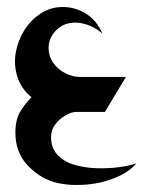

<svg xmlns="http://www.w3.org/2000/svg" viewBox="-20 -320 410 549"><path d="M132 200Q89 186 56.5 150Q24 114 24 59Q24 22 38 -1Q52 -24 70 -42Q40 -67 29.5 -101Q19 -135 25 -169.5Q31 -204 49.5 -233.5Q68 -263 96.5 -281.5Q125 -300 159 -300Q196 -300 226.5 -280.5Q257 -261 273 -224Q251 -243 226 -250.5Q201 -258 180 -254Q155 -250 137 -229.5Q119 -209 119 -184Q119 -159 132.5 -140Q146 -121 167 -110.5Q188 -100 208 -100H340L280 0H198Q185 0 168 9.5Q151 19 138.5 35Q126 51 126 72Q126 104 145 123.5Q164 143 193.5 151.5Q223 160 256.5 161Q290 162 320.5 158Q351 154 370 147Q347 174 305.5 190Q264 206 217 208.5Q170 211 132 200Z"/></svg>

Font: Reem Kufi Ink
Style: Regular
Weight: 400
Designer: Khaled Hosny
Version: Version 1.7